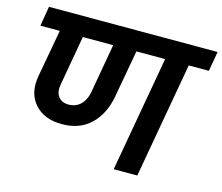

<svg xmlns="http://www.w3.org/2000/svg" viewBox="-104 -877 1174 1014"><g transform="rotate(15 483.0 -370.0)"><path d="M277 -268Q316 -268 342 -293Q368 -318 376 -360L424 -632H258L210 -360Q202 -319 220.5 -293.5Q239 -268 277 -268ZM26 -632 44 -740H966L947 -632H837L725 0H596L708 -632H551L504 -372Q487 -276 427 -217.5Q367 -159 269 -159Q171 -159 119.5 -218.5Q68 -278 85 -372L132 -632Z"/></g></svg>

Font: Poppins SemiBold
Style: Italic
Weight: 600
Italic angle: -10°
Designer: Ninad Kale (Devanagari), Jonny Pinhorn (Latin)
Foundry: Indian Type Foundry
Version: Version 3.200;PS 1.000;hotconv 16.6.54;makeotf.lib2.5.65590